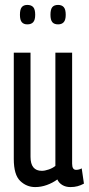

<svg xmlns="http://www.w3.org/2000/svg" viewBox="-20 -750 361 780"><path d="M123 10Q88 10 62 -15Q36 -40 36 -104V-536H104V-113Q104 -56 150 -56Q162 -56 178 -61.5Q194 -67 205 -76V-536H273V-85Q273 -60 289 -60Q301 -60 312 -66L321 -4Q308 3 295 6.5Q282 10 266 10Q247 10 233 1.5Q219 -7 213 -21Q194 -7 170.5 1.5Q147 10 123 10ZM216 -651Q200 -651 192.5 -660Q185 -669 185 -690Q185 -712 192.5 -721Q200 -730 216 -730Q231 -730 239 -721Q247 -712 247 -690Q247 -669 239 -660Q231 -651 216 -651ZM91 -651Q76 -651 68.5 -660Q61 -669 61 -690Q61 -712 68.5 -721Q76 -730 91 -730Q107 -730 115 -721Q123 -712 123 -690Q123 -669 115 -660Q107 -651 91 -651Z"/></svg>

Font: Georama ExtraCondensed
Style: Regular
Weight: 400
Width: 2
Designer: Jean-Baptiste Levee
Foundry: Production Type
Version: Version 1.000